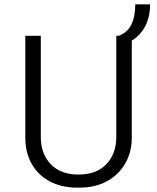

<svg xmlns="http://www.w3.org/2000/svg" viewBox="-20 -850 720 880"><path d="M334 10Q262 10 208.5 -18.5Q155 -47 125.5 -98.5Q96 -150 96 -220V-686H167V-222Q167 -145 212.5 -97.5Q258 -50 339 -50Q423 -50 468 -98Q513 -146 513 -222V-686H584V-220Q584 -152 553.5 -100Q523 -48 469.5 -19Q416 10 344 10ZM524 -641V-686Q563 -700 581.5 -736.5Q600 -773 600 -830H668Q668 -782 652 -743.5Q636 -705 604.5 -678.5Q573 -652 524 -641Z"/></svg>

Font: Chivo Medium ExtraLight
Style: Regular
Weight: 250
Version: Version 2.002